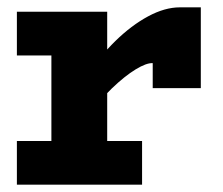

<svg xmlns="http://www.w3.org/2000/svg" viewBox="-20 -503 607 523"><path d="M216 -180V-295Q251 -349 294.5 -391.5Q338 -434 383.5 -458.5Q429 -483 470 -483H527V-263H396V-331Q379 -332 349.5 -314Q320 -296 285 -262.5Q250 -229 216 -180ZM26 0V-119H367V0ZM120 -40V-471H272V-40ZM26 -352V-471H262V-352Z"/></svg>

Font: BioRhyme ExtraBold
Style: Regular
Weight: 800
Designer: Aoife Mooney
Foundry: Aoife Mooney Type
Version: Version 1.600;gftools[0.9.33]